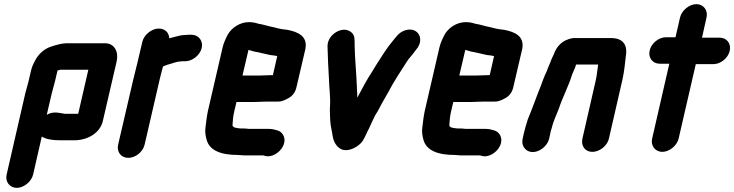

<svg xmlns="http://www.w3.org/2000/svg" viewBox="-20 -678 3549 928"><path d="M269 0H348C406 -3 464 -36 477 -93L544 -382C554 -427 534 -469 487 -469H301C279 -468 260 -463 243 -458L225 -452C193 -442 163 -414 148 -382C140 -368 134 -353 130 -337L118 -285C115 -272 105 -239 102 -226L12 166C4 200 27 230 61 230C95 230 132 200 140 166L182 -18C201 -5 235 0 269 0ZM246 -286 258 -337C263 -339 269 -341 275 -341H407L358 -128H293C262 -133 236 -141 206 -123L230 -226C233 -239 243 -274 246 -286Z M955 -446C963 -480 940 -510 906 -510H896C889 -510 882 -510 876 -509C867 -509 857 -508 845 -505C829 -500 814 -498 798 -493C797 -519 779 -540 747 -540C713 -540 676 -510 668 -476L644 -374C638 -350 630 -319 624 -293L551 21C543 56 565 85 600 85C635 85 671 56 679 21L752 -295C756 -314 764 -341 768 -357C779 -362 794 -367 806 -370C820 -374 838 -381 852 -381C857 -382 861 -382 866 -382H876C910 -382 947 -412 955 -446Z M1236 -313H1152L1181 -437C1194 -433 1209 -428 1224 -426C1244 -422 1266 -416 1286 -412L1304 -410L1320 -407L1299 -315C1286 -315 1251 -313 1236 -313ZM1159 73H1252L1259 75C1294 86 1333 58 1347 30C1367 -8 1347 -41 1320 -48C1308 -51 1297 -55 1281 -55H1183C1175 -56 1167 -57 1158 -57H1144C1128 -59 1100 -59 1104 -77C1105 -96 1107 -119 1113 -143L1123 -185H1207C1222 -185 1255 -187 1269 -187H1322C1337 -186 1354 -192 1375 -204C1396 -216 1408 -234 1413 -257L1456 -441C1468 -503 1421 -524 1368 -534L1351 -536C1332 -538 1318 -543 1300 -547C1276 -551 1253 -560 1230 -563C1214 -568 1202 -571 1183 -571C1139 -571 1098 -543 1080 -509C1072 -494 1060 -468 1056 -449L985 -142C979 -114 976 -84 973 -60C970 -42 974 -19 978 -5C991 50 1049 71 1130 71C1139 71 1149 73 1159 73Z M1563 -455C1564 -402 1567 -349 1570 -295C1571 -249 1578 -211 1575 -164C1573 -138 1576 -120 1576 -97C1577 -71 1585 -42 1588 -20C1592 8 1607 32 1629 43C1666 60 1717 28 1733 3C1745 -16 1751 -34 1764 -58C1773 -77 1783 -101 1793 -120C1810 -145 1817 -164 1833 -191L1857 -233C1884 -286 1917 -333 1947 -381L1957 -395C1968 -407 1972 -413 1983 -427L1992 -439C2021 -472 2014 -511 1991 -526C1963 -546 1920 -531 1899 -505L1888 -492C1874 -476 1872 -471 1860 -457C1838 -427 1818 -395 1797 -362L1780 -334C1754 -295 1730 -249 1707 -206C1707 -225 1706 -235 1705 -254C1703 -321 1695 -395 1694 -460V-478C1694 -499 1690 -514 1674 -525C1633 -554 1563 -511 1563 -455Z M2284 -313H2200L2229 -437C2242 -433 2257 -428 2272 -426C2292 -422 2314 -416 2334 -412L2352 -410L2368 -407L2347 -315C2334 -315 2299 -313 2284 -313ZM2207 73H2300L2307 75C2342 86 2381 58 2395 30C2415 -8 2395 -41 2368 -48C2356 -51 2345 -55 2329 -55H2231C2223 -56 2215 -57 2206 -57H2192C2176 -59 2148 -59 2152 -77C2153 -96 2155 -119 2161 -143L2171 -185H2255C2270 -185 2303 -187 2317 -187H2370C2385 -186 2402 -192 2423 -204C2444 -216 2456 -234 2461 -257L2504 -441C2516 -503 2469 -524 2416 -534L2399 -536C2380 -538 2366 -543 2348 -547C2324 -551 2301 -560 2278 -563C2262 -568 2250 -571 2231 -571C2187 -571 2146 -543 2128 -509C2120 -494 2108 -468 2104 -449L2033 -142C2027 -114 2024 -84 2021 -60C2018 -42 2022 -19 2026 -5C2039 50 2097 71 2178 71C2187 71 2197 73 2207 73Z M2634 -7 2640 -34C2641 -39 2642 -46 2646 -57C2654 -91 2667 -117 2680 -150C2699 -208 2729 -263 2746 -320C2752 -335 2760 -349 2764 -365C2765 -365 2765 -365 2765 -366H2871C2867 -342 2866 -319 2860 -292L2795 -8C2787 27 2808 56 2843 56C2878 56 2915 27 2923 -8L2988 -291C2997 -331 3001 -372 3005 -408C3014 -462 2990 -494 2934 -494H2760C2747 -495 2733 -491 2716 -484C2689 -472 2668 -448 2657 -416C2649 -401 2644 -388 2638 -372C2633 -360 2626 -345 2622 -332L2617 -322C2613 -314 2610 -304 2605 -293L2594 -263C2573 -212 2553 -153 2531 -101C2525 -84 2516 -51 2512 -34L2506 -7C2498 27 2521 57 2555 57C2589 57 2626 27 2634 -7Z M3267 -594 3245 -498H3199C3164 -498 3128 -469 3120 -434C3112 -399 3134 -370 3169 -370H3215L3132 -8C3124 26 3147 56 3181 56C3215 56 3252 26 3260 -8L3343 -368H3428C3463 -368 3499 -397 3507 -432C3515 -467 3493 -496 3458 -496H3373L3395 -594C3403 -628 3380 -658 3346 -658C3312 -658 3275 -628 3267 -594Z"/></svg>

Font: Electronic
Style: SuThkIt
Weight: 900
Version: Version 1.011